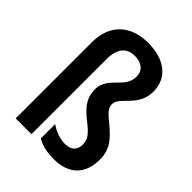

<svg xmlns="http://www.w3.org/2000/svg" viewBox="-221 -877 998 998"><g transform="rotate(45 278.5 -377.5)"><path d="M473 -604C473 -708 393 -765 274 -765C148 -765 65 -692 65 -561V0H181V-553C181 -631 216 -668 273 -668C326 -668 356 -641 356 -597C356 -510 249 -494 249 -397C249 -350 266 -307 335 -254C392 -210 408 -187 408 -151C408 -111 385 -87 340 -87C301 -87 261 -103 231 -124V-19C265 2 307 10 355 10C463 10 526 -49 526 -158C526 -230 495 -268 431 -322C384 -359 366 -379 366 -406C366 -462 473 -492 473 -604Z"/></g></svg>

Font: Noto Sans Khmer Condensed SemiBold
Style: Regular
Weight: 600
Width: 3
Designer: Danh Hong and the Monotype Design Team
Foundry: Monotype Imaging Inc.
Version: Version 2.004